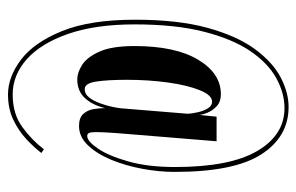

<svg xmlns="http://www.w3.org/2000/svg" viewBox="-154 -594 759 492"><g transform="rotate(90 226.0 -348.5)"><path d="M222.5 11Q177.5 11 133.2 -22.5Q89 -56 60 -127.8Q31 -199.5 31 -314.5Q31 -424.5 51.8 -500Q72.5 -575.5 106 -621.2Q139.5 -667 178.5 -687.5Q217.5 -708 254.5 -708Q331 -708 376 -638.2Q421 -568.5 421 -416Q421 -376 413 -333Q405 -290 389.8 -253.2Q374.5 -216.5 352.8 -193.8Q331 -171 303.5 -171Q282.5 -171 272.8 -181.5Q263 -192 260.2 -207.5Q257.5 -223 257.5 -238Q250.5 -207 232.5 -186.8Q214.5 -166.5 183.5 -166.5Q166.5 -166.5 146.8 -179Q127 -191.5 112.8 -223.2Q98.5 -255 98.5 -313Q98.5 -418 133.5 -476.2Q168.5 -534.5 222 -534.5Q241 -534.5 252.2 -524.2Q263.5 -514 269 -500.8Q274.5 -487.5 275 -479L279.5 -523.5H342.5L321.5 -266.5Q319 -231 319 -215.5Q319 -201.5 321.2 -196.8Q323.5 -192 329 -192Q342.5 -192 361.2 -219.5Q380 -247 394.2 -297.5Q408.5 -348 408.5 -417Q408.5 -557.5 367.5 -627.5Q326.5 -697.5 257.5 -697.5Q219 -697.5 180.8 -676.5Q142.5 -655.5 111.5 -610Q80.5 -564.5 61.8 -491.2Q43 -418 43 -313.5Q43 -213.5 67.2 -143.5Q91.5 -73.5 132.2 -37.2Q173 -1 222.5 -1Q272.5 -1 306.2 -25.8Q340 -50.5 363 -81L372.5 -74.5Q358 -55.5 336.8 -35.8Q315.5 -16 287.2 -2.5Q259 11 222.5 11ZM209 -185.5Q221.5 -185.5 230.5 -197.2Q239.5 -209 245.5 -225.8Q251.5 -242.5 254.5 -257.2Q257.5 -272 258 -278.5L272 -449.5Q271.5 -460.5 268.2 -475.2Q265 -490 258.2 -501Q251.5 -512 241 -512Q224.5 -512 211.8 -480.8Q199 -449.5 192 -399.5Q185 -349.5 185 -294Q185 -244.5 189.5 -215Q194 -185.5 209 -185.5Z"/></g></svg>

Font: Imbue 100pt
Style: Bold
Weight: 700
Designer: Tyler Finck
Foundry: Etcetera Type Company
Version: Version 1.102; ttfautohint (v1.8.3)